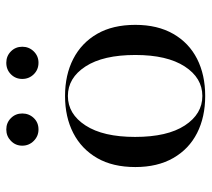

<svg xmlns="http://www.w3.org/2000/svg" viewBox="-51 -600 663 601"><g transform="rotate(-90 280.5 -299.5)"><path d="M280.6 11.3Q214.5 11.3 164.5 -14.1Q114.5 -39.5 86.3 -88.7Q58.1 -137.9 58.1 -207.3Q58.1 -278.2 86.3 -327Q114.5 -375.8 164.5 -401.6Q214.5 -427.4 280.6 -427.4Q346.8 -427.4 396.8 -401.6Q446.8 -375.8 475 -327Q503.2 -278.2 503.2 -207.3Q503.2 -137.9 475 -88.7Q446.8 -39.5 396.8 -14.1Q346.8 11.3 280.6 11.3ZM280.6 2.4Q337.1 2.4 373 -52.8Q408.9 -108.1 408.9 -207.3Q408.9 -308.1 373 -363.3Q337.1 -418.5 280.6 -418.5Q224.2 -418.5 188.3 -363.3Q152.4 -308.1 152.4 -208.1Q152.4 -107.3 188.3 -52.4Q224.2 2.4 280.6 2.4ZM384.7 -510.5Q362.9 -510.5 348.4 -525.4Q333.9 -540.3 333.9 -561.3Q333.9 -582.3 348.4 -596.8Q362.9 -611.3 384.7 -611.3Q405.6 -611.3 420.2 -596.8Q434.7 -582.3 434.7 -561.3Q434.7 -540.3 420.2 -525.4Q405.6 -510.5 384.7 -510.5ZM175.8 -510.5Q154.8 -510.5 139.9 -525.4Q125 -540.3 125 -561.3Q125 -582.3 139.9 -596.8Q154.8 -611.3 175.8 -611.3Q196.8 -611.3 211.3 -596.8Q225.8 -582.3 225.8 -561.3Q225.8 -540.3 211.7 -525.4Q197.6 -510.5 175.8 -510.5Z"/></g></svg>

Font: Playfair 144pt SemiExpanded Medium
Style: Regular
Weight: 500
Width: 6
Designer: Claus Eggers Sørensen
Foundry: Claus Eggers Sørensen
Version: Version 2.203